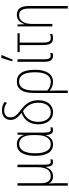

<svg xmlns="http://www.w3.org/2000/svg" viewBox="912 -1726 1048 2913"><g transform="rotate(-90 1436.5 -270.0)"><path d="M76 234H113V38C113 11 112 -16 109 -50H112C131 -10 168 10 221 10C300 10 341 -50 357 -100H360C364 -24 384 10 433 10C451 10 465 6 474 2V-30C463 -26 450 -24 439 -24C408 -24 394 -48 394 -124V-529H356V-234C356 -93 311 -25 222 -25C146 -25 113 -76 113 -177V-529H76Z M701 10C781 10 822 -45 841 -100H844C847 -21 870 10 920 10C938 10 952 6 961 2V-30C950 -26 937 -24 926 -24C895 -24 881 -48 881 -124V-529H850L846 -434H843C821 -505 770 -539 704 -539C598 -539 528 -449 528 -260C528 -83 590 10 701 10ZM706 -24C617 -24 567 -103 567 -260C567 -415 615 -504 707 -504C796 -504 843 -430 843 -299V-237C843 -93 785 -24 706 -24Z M1190 10C1309 10 1372 -89 1372 -212C1372 -338 1317 -407 1223 -479C1151 -533 1112 -575 1112 -634C1112 -690 1143 -731 1219 -731C1260 -731 1299 -717 1330 -690L1347 -722C1319 -749 1271 -765 1219 -765C1130 -765 1073 -715 1073 -634C1073 -564 1116 -517 1180 -467C1061 -426 1006 -331 1006 -213C1006 -90 1070 10 1190 10ZM1190 -24C1097 -24 1044 -105 1044 -214C1044 -313 1084 -408 1208 -446C1298 -380 1334 -309 1334 -212C1334 -103 1283 -24 1190 -24Z M1482 234H1519V81C1519 44 1519 7 1517 -40H1519C1551 -10 1596 10 1650 10C1770 10 1834 -93 1834 -264C1834 -452 1769 -539 1655 -539C1537 -539 1482 -447 1482 -280ZM1650 -24C1599 -24 1548 -47 1519 -77V-275C1519 -419 1559 -505 1655 -505C1749 -505 1796 -425 1796 -264C1796 -105 1745 -24 1650 -24Z M1964 -606H1989L2057 -767V-774H2013L1964 -616ZM2046 10C2064 10 2078 7 2088 2V-34C2076 -28 2062 -25 2049 -25C2009 -25 1993 -57 1993 -121V-529H1955V-116C1955 -25 1992 10 2046 10Z M2312 10C2339 10 2366 4 2378 -2V-35C2361 -28 2337 -24 2318 -24C2261 -24 2246 -61 2246 -150V-496H2388V-529H2102V-496H2209V-145C2209 -43 2232 10 2312 10Z M2763 234H2801V-365C2801 -484 2752 -539 2668 -539C2589 -539 2547 -482 2528 -425H2525L2521 -529H2492V0H2529V-305C2529 -441 2587 -505 2662 -505C2726 -505 2763 -461 2763 -356Z"/></g></svg>

Font: Noto Sans Condensed ExtraLight
Style: Regular
Weight: 200
Width: 3
Designer: Monotype Design Team
Foundry: Monotype Imaging Inc.
Version: Version 2.013